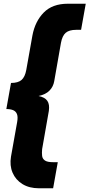

<svg xmlns="http://www.w3.org/2000/svg" viewBox="-20 -758 480 1030"><path d="M189 252Q137 252 100.5 229.5Q64 207 47.5 168.5Q31 130 39 82L72 -103Q77 -131 71 -146Q65 -161 50.5 -167Q36 -173 14 -173L39 -313Q77 -313 95.5 -329Q114 -345 121 -383L154 -568Q168 -643 214.5 -690.5Q261 -738 344 -738H440L415 -598H389Q351 -598 332.5 -582Q314 -566 307 -528L271 -323Q266 -293 245.5 -272Q225 -251 187 -243Q221 -236 234 -217Q247 -198 242 -163L206 42Q204 63 206 78.5Q208 94 221 103Q234 112 264 112H290L265 252Z"/></svg>

Font: Gantari Black
Style: Italic
Weight: 900
Italic angle: -10°
Version: Version 1.000